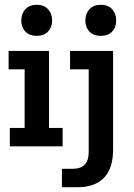

<svg xmlns="http://www.w3.org/2000/svg" viewBox="-20 -612 561 803"><path d="M21 0V-77H83V-322H16V-399H185V-77H242V0ZM134 -462Q103 -462 86 -480Q69 -498 69 -526Q69 -555 86 -573.5Q103 -592 134 -592Q164 -592 181 -573.5Q198 -555 198 -526Q198 -498 181 -480Q164 -462 134 -462ZM239 171V94H283Q318 94 334.5 76.5Q351 59 351 23V-322H273V-399H453V13Q453 92 415 131.5Q377 171 304 171ZM402 -462Q371 -462 354 -480Q337 -498 337 -526Q337 -555 354 -573.5Q371 -592 402 -592Q432 -592 449 -573.5Q466 -555 466 -526Q466 -498 449 -480Q432 -462 402 -462Z"/></svg>

Font: Rokkitt SemiBold SemiBold
Style: Regular
Weight: 600
Version: Version 3.103